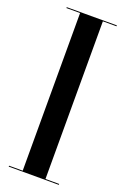

<svg xmlns="http://www.w3.org/2000/svg" viewBox="-138 -746 518 792"><g transform="rotate(20 121.0 -350.0)"><path d="M231 -700H11V-696H71V-4H11V0H231V-4H171V-696H231Z"/></g></svg>

Font: Picaflor 96 pt
Style: Regular
Weight: 400
Designer: Ariel Martín Pérez
Foundry: Tunera Type Foundry
Version: Version 1.000;hotconv 1.0.109;makeotfexe 2.5.65596